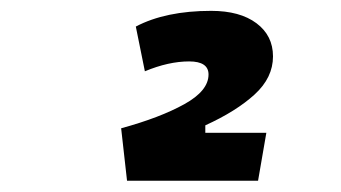

<svg xmlns="http://www.w3.org/2000/svg" viewBox="-20 -723 626 352"><path d="M212.9 -391.6 202.1 -487.8Q273.4 -507.3 317.9 -532Q362.3 -556.6 362.3 -586.4Q362.3 -610.4 326.7 -610.4Q289.1 -610.4 245.6 -592.3L229 -674.3Q283.7 -703.1 367.2 -703.1Q419.9 -703.1 450.2 -680.4Q480.5 -657.7 480.5 -619.6Q480.5 -580.6 446.8 -549.8Q413.1 -519 356.4 -493.2V-479.5H468.3L453.1 -391.6Z"/></svg>

Font: CaskaydiaCove NFP SemiBold
Style: Italic
Weight: 600
Italic angle: -10°
Designer: Aaron Bell
Foundry: Saja Typeworks
Version: Version 2111.001; VTT 6.35;Nerd Fonts 3.1.1